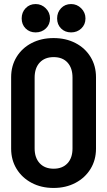

<svg xmlns="http://www.w3.org/2000/svg" viewBox="-20 -913 529 948"><path d="M454 -179Q454 -123 427 -79Q400 -35 352.5 -10Q305 15 245 15H244Q184 15 136.5 -10Q89 -35 62 -79Q35 -123 35 -179V-532Q35 -588 62 -632Q89 -676 136.5 -700.5Q184 -725 244 -725H245Q305 -725 352.5 -700.5Q400 -676 427 -632Q454 -588 454 -532ZM338 -530Q338 -577 313.5 -604Q289 -631 245 -631Q201 -631 176 -604Q151 -577 151 -530V-180Q151 -134 176 -107Q201 -80 245 -80Q288 -80 313 -106.5Q338 -133 338 -180ZM87 -822Q87 -852 106.5 -872.5Q126 -893 156 -893Q185 -893 206 -872Q227 -851 227 -822Q227 -792 206.5 -772.5Q186 -753 156 -753Q126 -753 106.5 -772.5Q87 -792 87 -822ZM262 -822Q262 -852 281.5 -872.5Q301 -893 331 -893Q360 -893 381 -872Q402 -851 402 -822Q402 -792 381.5 -772.5Q361 -753 331 -753Q301 -753 281.5 -772.5Q262 -792 262 -822Z"/></svg>

Font: Akshar Medium
Style: Regular
Weight: 500
Designer: Tall Chai
Foundry: Tall Chai
Version: Version 1.000